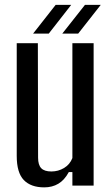

<svg xmlns="http://www.w3.org/2000/svg" viewBox="-20 -782 469 809"><path d="M166.5 7.5Q110 7.5 80.2 -23.5Q50.5 -54.5 50.5 -125V-600H139.5L140.5 -117.5Q140.5 -87 153.8 -73.2Q167 -59.5 196.5 -59.5Q225.5 -59.5 250 -74.2Q274.5 -89 285 -116V-600H374.5V0H285V-57H270Q251.5 -23 225.8 -7.8Q200 7.5 166.5 7.5ZM119.5 -640.5 214.5 -761.5H280L185.5 -640.5ZM242.5 -640.5 338 -761.5H404.5L309.5 -640.5Z"/></svg>

Font: Big Shoulders Text Thin Medium
Style: Regular
Weight: 500
Version: Version 2.002